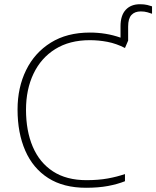

<svg xmlns="http://www.w3.org/2000/svg" viewBox="-20 -878 739 908"><path d="M642 -858Q662 -858 676.5 -854.5Q691 -851 699 -848V-813Q691 -816 677 -820Q663 -824 646 -824Q617 -824 601.5 -807Q586 -790 586 -753V-686L571 -651Q530 -672 488.5 -680Q447 -688 405 -688Q309 -688 241.5 -646Q174 -604 138.5 -529.5Q103 -455 103 -359Q103 -259 135 -184Q167 -109 230.5 -67.5Q294 -26 389 -26Q445 -26 489.5 -34Q534 -42 571 -55V-21Q536 -7 491 1.5Q446 10 387 10Q280 10 208 -36Q136 -82 99.5 -165.5Q63 -249 63 -360Q63 -464 103.5 -546.5Q144 -629 220.5 -676.5Q297 -724 405 -724Q482 -724 550 -700V-754Q550 -805 574.5 -831.5Q599 -858 642 -858Z"/></svg>

Font: Noto Sans ExtraLight
Style: Regular
Weight: 200
Designer: Monotype Design Team
Foundry: Monotype Imaging Inc.
Version: Version 2.007